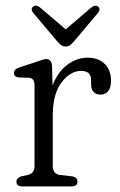

<svg xmlns="http://www.w3.org/2000/svg" viewBox="-20 -664 426 684"><path d="M165.5 -428 167 -359.5Q185.5 -407.5 219.5 -433Q253.5 -458.5 292 -458.5Q331 -458.5 353.2 -436.2Q375.5 -414 375.5 -376Q375.5 -352 365.5 -339.5Q355.5 -327 339 -327Q304.5 -327 304.5 -365V-379Q304.5 -411.5 269 -411.5Q231 -411.5 199.5 -370.8Q168 -330 168 -251.5V-73Q168 -43.5 195 -40.5L235.5 -36Q256 -33 256 -17Q256 0 234.5 0H59.5Q38.5 0 38.5 -17Q38.5 -30 56.5 -36L78.5 -40.5Q103 -46 103 -73V-360.5Q103 -385 83.5 -387L46.5 -388Q29.5 -390.5 29.5 -404Q29.5 -417.5 49.5 -424L110.5 -444Q122 -448 130.5 -450.8Q139 -453.5 144.5 -453.5Q164 -453.5 165.5 -428ZM243.5 -516.5Q236 -508 229.8 -503.2Q223.5 -498.5 214.5 -498.5Q205 -498.5 198.2 -503.2Q191.5 -508 184 -516.5L99 -617.5Q87.5 -631.5 98 -640.5Q108.5 -648.5 123 -637L214 -559.5L305 -637Q319.5 -648.5 329.5 -640.5Q340 -632 328.5 -617.5Z"/></svg>

Font: Fraunces 72pt S100 Light
Style: Regular
Weight: 300
Version: Version 1.000; ttfautohint (v1.8.3)